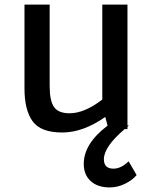

<svg xmlns="http://www.w3.org/2000/svg" viewBox="-20 -563 668 839"><path d="M542 142 577 202Q559 224 526.5 240Q494 256 459 256Q407 256 376.5 228.5Q346 201 346 153Q346 65 450 -14L440 -52Q343 16 252 16Q158 16 122.5 -33Q87 -82 87 -176V-543H197V-187Q197 -123 216 -95.5Q235 -68 284 -68Q349 -68 427 -128V-543H537V-15H543L537 -9V1H525Q434 78 434 133Q434 174 476 174Q509 174 542 142Z"/></svg>

Font: Martel Sans DemiBold
Style: Regular
Weight: 600
Designer: Dan Reynolds and Mathieu Réguer
Foundry: Dan Reynolds and Mathieu Réguer
Version: Version 1.001;PS 001.001;hotconv 1.0.70;makeotf.lib2.5.58329